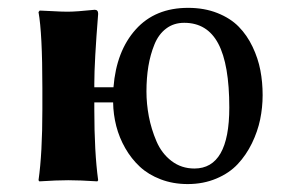

<svg xmlns="http://www.w3.org/2000/svg" viewBox="-20 -459 726 489"><path d="M449.2 -400.9C488.3 -400.9 517.2 -383.2 535.9 -347.9C554.6 -312.6 564 -258.3 564 -185.1C564 -81.5 534.3 -29.8 475.1 -29.8C453 -29.8 433.5 -36.2 416.7 -49.1C400 -61.9 387.2 -78.7 378.4 -99.4C369.6 -120 363.2 -141 359.1 -162.4C355.1 -183.7 353 -204.9 353 -226.1C353 -249.2 354.7 -270.6 357.9 -290.3C361.2 -310 366.3 -328.5 373.3 -345.7C380.3 -363 390.2 -376.5 403.1 -386.2C415.9 -396 431.3 -400.9 449.2 -400.9ZM87.9 -234.9V-180.2C87.9 -105.3 84.6 -45.2 78.1 0L80.1 2.9C110 1 134.6 0 153.8 0C173.7 0 198.4 1 228 2.9L230 0C223.5 -47.5 220.2 -107.6 220.2 -180.2V-198.2H268.1C268.4 -177.7 271.1 -157.6 276.1 -137.9C281.2 -118.2 288.8 -99.4 299.1 -81.5C309.3 -63.6 321.7 -47.9 336.2 -34.4C350.7 -20.9 368.4 -10.2 389.4 -2.2C410.4 5.8 433.3 9.8 458 9.8C484.7 9.8 509 5.1 531 -4.2C553 -13.4 571.1 -25.7 585.4 -41C599.8 -56.3 611.8 -74 621.6 -94C631.3 -114 638.3 -134.3 642.6 -154.8C646.8 -175.3 648.9 -196 648.9 -216.8C648.9 -238.6 647 -259.7 643.1 -280C639.2 -300.4 632.6 -320.3 623.3 -339.8C614 -359.4 602.3 -376.4 588.1 -390.9C574 -405.4 555.8 -417 533.7 -425.8C511.6 -434.6 486.7 -439 459 -439C403 -439 358.6 -420.7 325.7 -384C292.8 -347.4 273.9 -298.3 269 -236.8H220.2V-246.1C220.2 -283.2 223.5 -342.4 230 -423.8C230 -430.7 227.1 -434.1 221.2 -434.1C189.6 -430.8 166.5 -429.2 151.9 -429.2C141.8 -429.2 128.3 -429.7 111.6 -430.7C94.8 -431.6 84.6 -432.1 81.1 -432.1L78.1 -428.2C84.6 -392.4 87.9 -328 87.9 -234.9Z"/></svg>

Font: Linux Biolinum G
Style: Bold
Weight: 700
Designer: Philipp H. Poll
Foundry: Philipp H. Poll
Version: Version 1.1.0